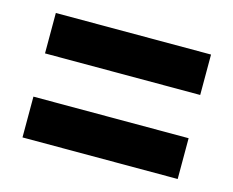

<svg xmlns="http://www.w3.org/2000/svg" viewBox="-59 -595 590 486"><g transform="rotate(15 236.5 -352.0)"><path d="M33.2 -409.2V-515.1H439.9V-409.2ZM33.2 -189V-295.9H439.9V-189Z"/></g></svg>

Font: Open Sans Condensed
Style: Bold
Weight: 700
Width: 3
Designer: Monotype Design Team
Foundry: Monotype Imaging Inc.
Version: Version 3.003; ttfautohint (v1.8.4)